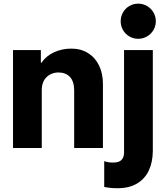

<svg xmlns="http://www.w3.org/2000/svg" viewBox="-20 -794 892 1030"><path d="M49.8 -525.4H199.2V-457H202.1Q227.1 -493.7 269.5 -513.4Q312 -533.2 362.3 -533.2Q414.1 -533.2 452.4 -509.3Q490.7 -485.4 511.5 -442.4Q532.2 -399.4 532.2 -343.8V0H377.9V-310.5Q377.4 -356.9 355.5 -380.9Q333.5 -404.8 293.9 -405.3Q254.4 -404.8 229 -379.4Q203.6 -354 204.1 -308.6V0H49.8ZM539.1 209V70.3Q557.1 78.1 587.9 78.1Q617.7 78.1 631.6 64Q645.5 49.8 645.5 24.4V-525.4H799.8V16.6Q799.3 75.2 778.6 120.1Q757.8 165 715.3 190.4Q672.9 215.8 610.4 215.8Q573.2 215.8 539.1 209ZM627.4 -679.7Q627.4 -706.1 639.9 -727.5Q652.3 -749 673.8 -761.7Q695.3 -774.4 721.2 -774.4Q747.1 -774.4 768.8 -761.7Q790.5 -749 803.2 -727.5Q815.9 -706.1 815.9 -679.7Q815.9 -654.3 803.2 -632.8Q790.5 -611.3 768.8 -598.6Q747.1 -585.9 721.2 -585.9Q695.3 -585.9 673.8 -598.6Q652.3 -611.3 639.9 -632.8Q627.4 -654.3 627.4 -679.7Z"/></svg>

Font: Reddit Sans Fudge ExtraBold
Style: Regular
Weight: 800
Designer: Stephen Hutchings
Foundry: Reddit
Version: Version 1.011